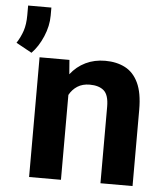

<svg xmlns="http://www.w3.org/2000/svg" viewBox="-108 -797 721 844"><g transform="rotate(5 252.5 -375.0)"><path d="M282.2 -427.7Q250.5 -427.7 228 -413.3Q205.6 -398.9 192.4 -374.5V0H51.8V-528.3H183.6L188.5 -465.3Q215.8 -500.5 254.6 -519.3Q293.5 -538.1 341.3 -538.1Q391.1 -538.1 428.7 -518.8Q466.3 -499.5 487.3 -455.3Q508.3 -411.1 508.3 -336.9V0H366.7V-337.4Q366.7 -389.6 344.7 -408.7Q322.8 -427.7 282.2 -427.7ZM84.5 -750.5V-715.3Q84.5 -669.4 64.5 -622.3Q44.4 -575.2 14.6 -544.9L-54.7 -583Q-37.6 -609.4 -27.8 -638.4Q-18.1 -667.5 -18.1 -708.5V-750.5Z"/></g></svg>

Font: Vazirmatn UI
Style: Bold
Weight: 700
Designer: Saber Rastikerdar
Foundry: Saber Rastikerdar
Version: Version 33.003